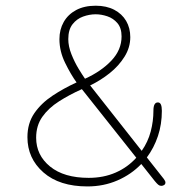

<svg xmlns="http://www.w3.org/2000/svg" viewBox="-20 -645 659 672"><path d="M76 -165Q76 -213.5 100.2 -248.8Q124.5 -284 163.8 -310Q203 -336 248 -356.5Q228 -384 208 -424.8Q188 -465.5 188 -508Q188 -541.5 203 -568Q218 -594.5 246.5 -609.8Q275 -625 315 -625Q352.5 -625 379.8 -610.8Q407 -596.5 421.5 -571.8Q436 -547 436 -515Q436 -479 416 -446.8Q396 -414.5 364 -389Q332 -363.5 295.5 -346L476 -117Q498 -148.5 507.5 -184.8Q517 -221 517 -258Q517 -286.5 532.5 -286.5Q540 -286.5 543.2 -279Q546.5 -271.5 546.5 -257Q546.5 -210 532.8 -168.8Q519 -127.5 494 -94L553.5 -18.5Q559 -11 559 -6.5Q559 -0.5 554.5 2.5Q550 5.5 544.5 5.5Q538.5 5.5 533.8 1.5Q529 -2.5 522 -11L474.5 -71Q439.5 -34.5 391 -13.5Q342.5 7.5 286 7.5Q188 7.5 132 -41.5Q76 -90.5 76 -165ZM106.5 -163Q106.5 -102 155.2 -62.2Q204 -22.5 290.5 -22.5Q342.5 -22.5 384.8 -41Q427 -59.5 457 -93L266.5 -333Q223 -313.5 186.5 -290.2Q150 -267 128.2 -236.2Q106.5 -205.5 106.5 -163ZM219 -508Q219 -483 230 -455.2Q241 -427.5 255 -404.5Q269 -381.5 277.5 -369.5Q334 -395 369.8 -432.8Q405.5 -470.5 405.5 -517.5Q405.5 -547 391 -564Q376.5 -581 355.5 -588Q334.5 -595 315 -595Q293 -595 270.8 -587Q248.5 -579 233.8 -560Q219 -541 219 -508Z"/></svg>

Font: Sono ExtraLight Monospace ExtraLight
Style: Regular
Weight: 250
Version: Version 2.112